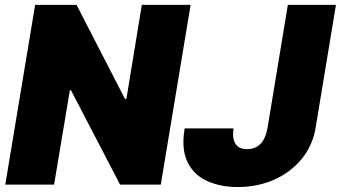

<svg xmlns="http://www.w3.org/2000/svg" viewBox="-20 -747 1379 777"><path d="M751.4 -727.3 630.7 0H465.9L267 -382.1H262.8L198.9 0H1.4L122.2 -727.3H289.8L485.8 -346.6H491.5L554 -727.3ZM1144.9 -727.3H1339.5L1257.1 -228.7Q1245 -157.7 1201 -103.9Q1157 -50.1 1089.8 -20.1Q1022.7 9.9 941.8 9.9Q872.2 9.9 818.4 -14.4Q764.6 -38.7 738.8 -91.1Q713.1 -143.5 727.3 -227.3H924.7Q914.1 -143.5 980.1 -143.5Q1047.2 -143.5 1062.5 -228.7Z"/></svg>

Font: Inter UI Black
Style: Italic
Weight: 900
Italic angle: -9.39999°
Designer: Rasmus Andersson
Foundry: rsms
Version: 3.2;8d6f07862